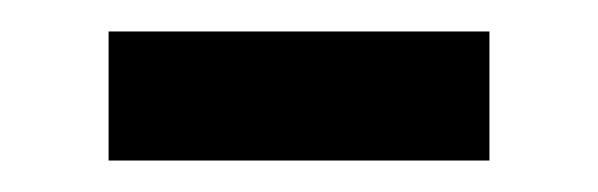

<svg xmlns="http://www.w3.org/2000/svg" viewBox="-20 -358 380 122"><path d="M49 -338H291V-256H49Z"/></svg>

Font: ubangla85
Style: Book
Weight: 400
Designer: Jelle Bosma - Monotype Design Team
Foundry: Monotype Imaging Inc.
Version: Version 2.003